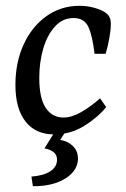

<svg xmlns="http://www.w3.org/2000/svg" viewBox="-20 -449 432 660"><path d="M166 13Q102 13 67.5 -31.5Q33 -76 33 -157Q33 -234 61 -295.5Q89 -357 139 -393Q189 -429 253 -429Q276 -429 297 -424Q318 -419 334 -411Q350 -402 355.5 -392Q361 -382 361 -367Q361 -347 356 -318.5Q351 -290 343 -264H305Q298 -325 284 -356Q270 -387 233 -387Q196 -387 169.5 -358.5Q143 -330 129 -283Q115 -236 115 -181Q115 -112 137 -78.5Q159 -45 198 -45Q226 -45 258 -63Q290 -81 324 -111L345 -81Q316 -45 269 -16Q222 13 166 13ZM219 -18 187 32Q213 36 230.5 53Q248 70 248 96Q248 124 227.5 146Q207 168 171.5 180Q136 192 93 191L88 158Q129 155 152.5 140Q176 125 176 100Q176 82 163 73Q150 64 133 61L182 -18Z"/></svg>

Font: Rasa
Style: Italic
Weight: 400
Italic angle: -7.10001°
Designer: Anna Giedrys (Yrsa+Rasa design), David Brezina (Yrsa art-direction, Rasa art-direction, design)
Foundry: Rosetta Type Foundry
Version: Version 2.004